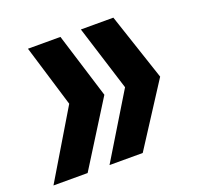

<svg xmlns="http://www.w3.org/2000/svg" viewBox="-110 -643 771 750"><g transform="rotate(-20 275.5 -268.0)"><path d="M434 -536 527 -257 361 0H223L384 -265L299 -536ZM214 -536 298 -265 132 0H-10L157 -279L79 -536Z"/></g></svg>

Font: Mona Sans Expanded
Style: Bold Italic
Weight: 700
Width: 7
Italic angle: -11.7°
Designer: Deni Anggara
Foundry: GitHub
Version: Version 1.001;gftools[0.9.33]